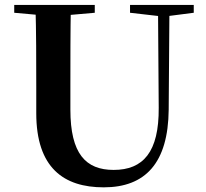

<svg xmlns="http://www.w3.org/2000/svg" viewBox="-20 -761 858 799"><path d="M411.6 18.6C585.3 18.6 679.8 -83.2 682 -304.3L685.2 -740.5H637.5L640.5 -312.5C641.9 -128 575.7 -53.9 453 -53.9C336.9 -53.9 272.9 -120.9 272.9 -305V-400.9C272.9 -515.1 272.9 -628.3 274.9 -740.5H127.5C130.9 -627.3 130.9 -513.1 130.9 -400.9V-290C130.9 -62.6 245.3 18.6 411.6 18.6ZM39.2 -707.9 191.8 -694.2H218.8L374.4 -707.9V-740.5H39.2ZM521.1 -707.9 646.5 -693.5H674.7L786.3 -707.9V-740.5H521.1Z"/></svg>

Font: Source Han Serif TW VF
Style: Regular
Weight: 250
Designer: Ryoko NISHIZUKA 西塚涼子 (kana & ideographs); Frank Grießhammer (Latin, Greek & Cyrillic); Wenlong ZHANG 张文龙 (bopomofo); San
Foundry: Adobe
Version: Version 2.002;hotconv 1.1.0;makeotfexe 2.6.0